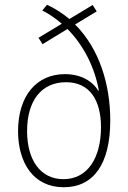

<svg xmlns="http://www.w3.org/2000/svg" viewBox="-20 -778 540 808"><path d="M248 10C374 10 444 -88 444 -271C444 -419 400 -571 296 -675L387 -730L370 -757L272 -698C244 -721 213 -742 178 -758L158 -734C187 -719 215 -700 240 -678L142 -619L159 -592L264 -656C331 -588 378 -497 396 -397H393C368 -438 319 -466 253 -466C134 -466 56 -375 56 -226C56 -94 120 10 248 10ZM247 -24C150 -24 94 -105 94 -226C94 -354 154 -432 258 -432C360 -432 405 -353 405 -243C405 -114 349 -24 247 -24Z"/></svg>

Font: Noto Sans Mono ExtraCondensed ExtraLight
Style: Regular
Weight: 200
Width: 2
Designer: Monotype Design Team
Foundry: Monotype Imaging Inc.
Version: Version 2.014